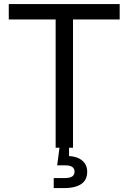

<svg xmlns="http://www.w3.org/2000/svg" viewBox="-20 -748 650 972"><path d="M24.4 -649.4V-727.5H585.9V-649.4H349.6V0H261.7V-649.4ZM252 204.1V153.3H309.1Q333.5 153.3 345.5 145.3Q357.4 137.2 357.4 121.1Q357.4 105 345.5 96.9Q333.5 88.9 309.1 88.9H269.5L284.2 -23.4H329.6V0V42Q371.6 43.9 396.5 65.2Q421.4 86.4 421.4 121.1Q421.4 164.1 390.6 184.1Q359.9 204.1 309.1 204.1Z"/></svg>

Font: Inter Khmer Looped
Style: Regular
Weight: 400
Designer: Rasmus Andersson, Sovichet Tep
Foundry: Anagata Design
Version: Version 1.000